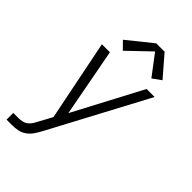

<svg xmlns="http://www.w3.org/2000/svg" viewBox="-284 -856 1169 1169"><g transform="rotate(45 300.0 -271.5)"><path d="M17 215V157H64Q79 157 95.5 153Q112 149 125 138.5Q138 128 147 113.5Q156 99 163 85L164 84Q164 84 164 84Q164 84 164 84Q164 83 164 83Q164 83 164 83L208 2L103 -520H172L255 -79L488 -520H557L221 111Q209 133 194.5 154.5Q180 176 158.5 191Q137 206 112.5 210.5Q88 215 64 215ZM221 -582 174 -630 333 -758H405L519 -626L463 -586L363 -718Z"/></g></svg>

Font: Iosevka SS04 Lt Ex Obl
Style: Regular
Weight: 300
Width: 7
Italic angle: -9°
Monospace: yes
Designer: Belleve Invis
Foundry: Belleve Invis
Version: Version 19.0.0; ttfautohint (v1.8.4)